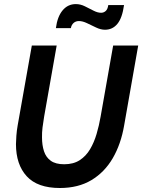

<svg xmlns="http://www.w3.org/2000/svg" viewBox="-20 -928 712 962"><path d="M280 14Q168 14 114 -44.8Q60 -103.5 60 -206Q60 -221 62 -247.8Q64 -274.5 68.5 -299.5L139.5 -700H264L201 -343Q196 -314 193 -288.8Q190 -263.5 190.5 -239.5Q190.5 -200.5 200.5 -170Q210.5 -139.5 234.8 -122.2Q259 -105 301.5 -105Q348 -105 379.5 -125.5Q411 -146 431.2 -180.2Q451.5 -214.5 464 -257Q476.5 -299.5 484 -343L547 -700H672.5L602 -299.5Q586 -206 545 -135.5Q504 -65 438 -25.5Q372 14 280 14ZM506 -779Q485 -779 461.8 -790Q438.5 -801 416.2 -811.8Q394 -822.5 375.5 -822.5Q359.5 -822.5 348.8 -813Q338 -803.5 335 -787H260Q267.5 -845 293.8 -876.2Q320 -907.5 360 -907.5Q383 -907.5 405.2 -896.5Q427.5 -885.5 448.2 -874.8Q469 -864 486.5 -864Q499.5 -864 509.5 -872.8Q519.5 -881.5 522.5 -902.5H601.5Q592.5 -838 568.2 -808.5Q544 -779 506 -779Z"/></svg>

Font: Cabin
Style: Bold Italic
Weight: 700
Width: 4
Italic angle: -10°
Designer: Pablo Impallari
Foundry: Pablo Impallari. http://www.impallari.com Igino Marini. http://www.ikern.com
Version: Version 3.001